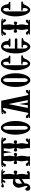

<svg xmlns="http://www.w3.org/2000/svg" viewBox="1968 -2726 770 4747"><g transform="rotate(-90 2353.5 -352.0)"><path d="M526 -659C536 -659 541 -664 541 -675C541 -681 538 -686 533 -691C520 -701 493 -706 452 -706H214C202 -706 186 -691 173 -690C162 -690 142 -706 129 -706C124 -706 120 -705 115 -704C99 -699 92 -687 93 -668C94 -651 104 -642 123 -642C129 -642 136 -643 143 -645C155 -648 165 -652 174 -658C178 -661 185 -666 194 -674C198 -678 203 -680 208 -680C219 -680 225 -674 225 -663C225 -658 223 -653 220 -650C211 -639 207 -633 207 -622C207 -611 213 -604 225 -603C245 -601 261 -616 273 -649C278 -661 284 -666 292 -665C298 -663 301 -658 301 -649V-406C279 -415 253 -420 222 -420C183 -420 151 -405 124 -374C98 -344 86 -309 87 -270C89 -241 97 -207 110 -169C124 -132 131 -110 131 -103C131 -76 124 -60 110 -57C102 -56 95 -64 89 -82C83 -101 72 -110 56 -111C32 -112 12 -93 12 -61C12 -52 13 -43 16 -33C25 -4 46 11 81 11C117 11 145 -2 166 -29C187 -56 196 -89 193 -126L301 -199V-1H455C482 -1 497 -23 497 -43C497 -62 484 -75 469 -74C445 -72 445 -49 431 -49C417 -49 410 -56 410 -70C410 -75 413 -90 418 -116C424 -143 427 -165 428 -183C429 -211 427 -236 423 -258L414 -296C410 -317 413 -329 422 -330C431 -331 450 -312 466 -311C495 -310 510 -324 511 -353C512 -380 494 -400 473 -400C453 -400 432 -375 427 -375C419 -375 415 -381 415 -394C415 -399 417 -415 422 -441C427 -468 430 -489 429 -506C428 -533 426 -561 423 -591C419 -619 417 -635 417 -640C417 -659 422 -667 433 -665C446 -662 454 -646 462 -631C469 -622 478 -617 487 -617C500 -617 506 -624 506 -637C506 -643 500 -652 489 -664C482 -671 483 -676 493 -678C504 -681 519 -659 526 -659ZM191 -192C186 -232 185 -264 188 -288C193 -328 215 -352 252 -359C267 -362 284 -361 301 -357V-265Z M1316 -660C1327 -660 1332 -665 1332 -676C1332 -697 1292 -707 1211 -707H716C635 -707 595 -697 595 -676C595 -665 600 -660 610 -660C617 -660 633 -682 644 -679C653 -677 655 -672 648 -665L626 -653C614 -646 608 -636 608 -625C608 -621 609 -616 611 -611C617 -595 628 -587 643 -587C660 -587 676 -615 691 -642C704 -659 718 -667 735 -666C746 -665 751 -657 751 -641C751 -636 749 -620 745 -592C742 -562 740 -534 739 -507C738 -490 741 -468 746 -440C751 -413 754 -396 754 -391C754 -382 751 -377 746 -377C739 -377 725 -398 712 -398C685 -401 671 -387 670 -357C669 -330 685 -314 705 -314C722 -314 739 -331 746 -330C755 -328 757 -317 754 -296L745 -258C741 -236 739 -211 740 -183C741 -164 744 -138 751 -106C756 -79 758 -64 757 -59C752 -45 746 -38 737 -38C727 -38 716 -46 705 -63C694 -80 684 -90 675 -94C670 -97 664 -98 658 -98C637 -98 626 -89 623 -72C620 -54 629 -42 648 -37C667 -32 677 -28 677 -23L666 -25C658 -26 651 -27 645 -27C628 -26 622 -19 625 -6C626 0 633 3 644 3C785 3 855 3 855 3C860 3 862 0 862 -7C862 -8 858 -39 859 -59C859 -66 862 -84 867 -111C872 -138 875 -162 876 -183C877 -211 875 -236 870 -258L862 -296C858 -317 861 -328 870 -330C875 -331 887 -313 906 -313C926 -312 947 -325 946 -357C945 -384 933 -397 908 -394C900 -394 879 -374 870 -377C865 -378 862 -384 862 -393C862 -398 865 -414 870 -441C875 -468 878 -490 877 -507C876 -534 874 -562 870 -592C867 -620 865 -636 865 -641V-645H937L965 -440L999 -645H1062V-641C1062 -636 1060 -620 1056 -592C1053 -562 1051 -534 1050 -507C1049 -490 1052 -468 1057 -441C1062 -414 1065 -398 1065 -393C1065 -384 1062 -378 1057 -377C1052 -376 1046 -378 1037 -384C1028 -391 1022 -394 1019 -394C994 -397 981 -384 981 -357C980 -341 985 -329 994 -321C1001 -315 1010 -312 1021 -313C1040 -313 1050 -331 1057 -330C1066 -328 1068 -317 1065 -296L1056 -258C1052 -236 1050 -211 1051 -183C1057 -124 1063 -82 1068 -59C1069 -39 1065 -8 1065 -7C1065 0 1067 3 1072 3H1282C1294 3 1301 0 1302 -6C1305 -19 1299 -26 1282 -27C1275 -27 1268 -26 1261 -25L1250 -23C1249 -28 1259 -32 1278 -37C1297 -42 1306 -54 1304 -72C1301 -89 1290 -98 1269 -98C1263 -98 1257 -97 1251 -94C1243 -90 1236 -85 1231 -78L1222 -64C1210 -47 1199 -38 1190 -38C1181 -38 1175 -45 1170 -59C1168 -64 1170 -79 1176 -106C1183 -138 1186 -164 1187 -183C1188 -211 1186 -236 1181 -258L1173 -296C1169 -317 1172 -328 1181 -330C1188 -331 1204 -314 1221 -314C1242 -314 1258 -330 1257 -357C1256 -387 1242 -401 1215 -398C1202 -398 1188 -377 1181 -377C1176 -377 1173 -382 1173 -391C1173 -396 1176 -413 1181 -440C1186 -468 1189 -490 1188 -507C1187 -534 1185 -562 1181 -592C1178 -620 1176 -636 1176 -641C1176 -657 1181 -665 1191 -666C1208 -667 1223 -659 1236 -642C1251 -615 1265 -587 1284 -587C1299 -587 1310 -595 1316 -611C1317 -616 1318 -621 1318 -625C1318 -636 1312 -646 1301 -653L1279 -665C1272 -672 1273 -677 1283 -679C1294 -682 1309 -660 1316 -660Z M1736 -352C1736 -453 1719 -539 1686 -610C1653 -681 1614 -717 1567 -717C1520 -717 1480 -681 1447 -610C1414 -539 1398 -453 1398 -352C1398 -251 1414 -165 1447 -94C1480 -23 1520 13 1567 13C1614 13 1653 -23 1686 -94C1719 -165 1736 -251 1736 -352ZM1614 -143C1614 -91 1592 -50 1567 -50C1542 -50 1520 -91 1520 -143V-567C1520 -619 1542 -660 1567 -660C1592 -660 1614 -619 1614 -567Z M2506 -72C2503 -89 2492 -98 2471 -98C2465 -98 2459 -97 2453 -94C2445 -90 2438 -85 2433 -78L2424 -64C2412 -46 2400 -37 2389 -37C2380 -37 2375 -44 2372 -59L2237 -707C2070 -707 2019 -707 2084 -708C1983 -707 1926 -700 1911 -689C1906 -684 1903 -679 1903 -673C1903 -662 1908 -656 1918 -656C1925 -656 1940 -679 1951 -676C1961 -673 1962 -668 1955 -661C1948 -658 1941 -654 1934 -650C1922 -642 1916 -633 1916 -622C1916 -617 1917 -613 1919 -608C1924 -591 1935 -583 1950 -583C1969 -583 1983 -612 1999 -639C2012 -656 2026 -664 2043 -663C2056 -660 2062 -652 2059 -638L1941 -59C1938 -44 1932 -37 1924 -37C1913 -37 1901 -46 1888 -64C1877 -80 1868 -90 1859 -94C1854 -97 1848 -98 1842 -98C1821 -98 1810 -89 1807 -72C1804 -54 1813 -42 1832 -37C1851 -32 1861 -28 1861 -23L1849 -25C1842 -26 1835 -27 1829 -27C1812 -26 1806 -19 1809 -6C1810 0 1817 3 1828 3H2484C2496 3 2503 0 2504 -6C2507 -19 2501 -26 2484 -27C2477 -27 2470 -26 2463 -25L2452 -23C2452 -28 2461 -32 2480 -37C2499 -42 2508 -54 2506 -72ZM2192 -50 2156 -268 2126 -50H2059C2101 -266 2133 -426 2155 -531C2178 -426 2210 -266 2253 -50Z M2916 -352C2916 -453 2899 -539 2866 -610C2833 -681 2794 -717 2747 -717C2700 -717 2660 -681 2627 -610C2594 -539 2578 -453 2578 -352C2578 -251 2594 -165 2627 -94C2660 -23 2700 13 2747 13C2794 13 2833 -23 2866 -94C2899 -165 2916 -251 2916 -352ZM2794 -143C2794 -91 2772 -50 2747 -50C2722 -50 2700 -91 2700 -143V-567C2700 -619 2722 -660 2747 -660C2772 -660 2794 -619 2794 -567Z M3363 -189C3364 -202 3347 -212 3332 -212H3153C3136 -212 3128 -205 3130 -192C3131 -183 3139 -178 3152 -178C3178 -178 3192 -175 3195 -170C3198 -161 3200 -150 3200 -135C3200 -90 3181 -48 3158 -48C3134 -48 3115 -90 3115 -131V-579C3115 -598 3118 -615 3125 -631C3134 -650 3145 -659 3158 -659C3174 -660 3186 -652 3193 -636C3198 -625 3200 -610 3200 -592L3199 -539C3197 -528 3187 -521 3170 -520C3157 -519 3151 -513 3151 -502C3151 -493 3163 -482 3174 -482H3329C3345 -482 3353 -486 3353 -494C3353 -509 3345 -517 3329 -520C3319 -522 3311 -526 3305 -532C3303 -534 3300 -539 3295 -547L3290 -561L3281 -602C3272 -633 3260 -657 3244 -676C3221 -703 3193 -716 3159 -716C3114 -716 3075 -679 3042 -606C3009 -533 2992 -451 2992 -360C2991 -260 3007 -173 3038 -100C3070 -27 3109 10 3154 10C3199 10 3242 -37 3281 -130C3290 -151 3304 -164 3323 -167C3349 -171 3362 -178 3363 -189Z M3787 -182C3788 -195 3770 -205 3755 -205H3573C3558 -205 3549 -193 3549 -184C3550 -175 3558 -170 3572 -170C3599 -170 3613 -167 3616 -162C3619 -153 3621 -142 3621 -127C3620 -114 3616 -99 3609 -84C3600 -67 3590 -58 3580 -58H3568C3558 -58 3549 -67 3540 -84C3532 -99 3528 -114 3528 -127V-309H3749C3768 -309 3778 -319 3778 -339C3778 -359 3768 -369 3749 -369H3528V-586C3528 -599 3532 -613 3540 -630C3549 -647 3558 -655 3568 -655H3580C3590 -655 3599 -647 3608 -630C3617 -613 3621 -599 3621 -586L3620 -537C3618 -526 3608 -519 3590 -518C3577 -517 3570 -511 3570 -500C3570 -489 3583 -479 3595 -479H3752C3768 -479 3776 -483 3776 -492C3776 -507 3768 -515 3752 -518C3741 -520 3733 -524 3728 -530C3725 -533 3722 -538 3718 -545L3712 -560L3708 -600C3701 -630 3689 -654 3672 -673C3648 -699 3615 -712 3572 -712C3527 -712 3488 -676 3455 -603C3423 -531 3407 -449 3407 -356C3406 -255 3422 -169 3455 -97C3488 -25 3528 11 3574 11C3623 11 3666 -33 3703 -122C3712 -143 3726 -156 3746 -159C3773 -163 3786 -171 3787 -182Z M4254 -660C4264 -660 4269 -666 4269 -677C4269 -698 4229 -708 4148 -708H3964C3883 -708 3843 -698 3843 -677C3843 -666 3848 -660 3858 -660C3865 -660 3881 -683 3892 -680C3901 -677 3903 -673 3896 -666L3874 -654C3862 -647 3856 -637 3856 -626C3856 -622 3857 -617 3859 -612C3865 -595 3876 -587 3891 -587C3908 -587 3924 -617 3939 -642C3952 -660 3967 -668 3984 -667C3994 -666 3999 -657 3999 -642C3999 -637 3997 -620 3993 -591C3990 -562 3988 -535 3987 -508C3986 -491 3989 -469 3994 -441C3999 -414 4002 -397 4002 -391C4002 -382 3999 -378 3994 -377C3987 -377 3973 -398 3960 -399C3933 -401 3919 -387 3918 -357C3917 -330 3933 -314 3953 -314C3970 -315 3987 -333 3994 -330C4003 -328 4006 -317 4002 -296L3993 -258C3989 -236 3987 -211 3988 -184C3989 -164 3992 -138 3999 -106C4004 -79 4006 -64 4005 -59C4000 -45 3994 -38 3985 -38C3976 -38 3965 -46 3953 -63C3942 -80 3932 -90 3923 -94C3918 -97 3912 -98 3906 -98C3885 -98 3874 -89 3871 -72C3868 -54 3877 -42 3896 -37C3916 -32 3926 -28 3925 -23C3914 -23 3904 -24 3893 -27C3876 -26 3870 -19 3873 -6C3874 0 3881 3 3892 3H4220C4231 3 4238 0 4240 -6C4243 -19 4236 -26 4219 -27C4204 -26 4193 -24 4187 -23C4186 -28 4196 -32 4215 -37C4235 -42 4244 -54 4241 -72C4238 -89 4227 -98 4206 -98C4200 -98 4194 -97 4189 -94C4180 -90 4173 -85 4168 -78L4160 -64C4148 -47 4137 -38 4127 -38C4118 -38 4112 -45 4107 -59C4106 -64 4108 -79 4113 -106C4120 -138 4123 -164 4124 -184C4125 -211 4123 -236 4119 -258L4110 -296C4107 -317 4109 -328 4118 -330C4125 -331 4135 -314 4154 -313C4175 -312 4195 -326 4195 -357C4194 -384 4182 -397 4157 -395C4149 -394 4127 -376 4118 -377C4113 -378 4110 -384 4110 -393C4110 -399 4113 -415 4118 -442C4123 -469 4126 -491 4126 -508C4125 -535 4123 -562 4119 -591C4115 -620 4113 -637 4113 -642C4113 -657 4118 -666 4129 -667C4146 -668 4160 -660 4173 -642C4188 -617 4203 -587 4222 -587C4237 -587 4248 -595 4253 -612C4255 -617 4256 -622 4256 -626C4256 -637 4250 -647 4238 -654L4217 -666C4210 -673 4211 -677 4221 -680C4232 -683 4247 -660 4254 -660Z M4693 -189C4694 -202 4677 -212 4662 -212H4483C4466 -212 4458 -205 4460 -192C4461 -183 4469 -178 4482 -178C4508 -178 4522 -175 4525 -170C4528 -161 4530 -150 4530 -135C4530 -90 4511 -48 4488 -48C4464 -48 4445 -90 4445 -131V-579C4445 -598 4448 -615 4455 -631C4464 -650 4475 -659 4488 -659C4504 -660 4516 -652 4523 -636C4528 -625 4530 -610 4530 -592L4529 -539C4527 -528 4517 -521 4500 -520C4487 -519 4481 -513 4481 -502C4481 -493 4493 -482 4504 -482H4659C4675 -482 4683 -486 4683 -494C4683 -509 4675 -517 4659 -520C4649 -522 4641 -526 4635 -532C4633 -534 4630 -539 4625 -547L4620 -561L4611 -602C4602 -633 4590 -657 4574 -676C4551 -703 4523 -716 4489 -716C4444 -716 4405 -679 4372 -606C4339 -533 4322 -451 4322 -360C4321 -260 4337 -173 4368 -100C4400 -27 4439 10 4484 10C4529 10 4572 -37 4611 -130C4620 -151 4634 -164 4653 -167C4679 -171 4692 -178 4693 -189Z"/></g></svg>

Font: GFS Eustace
Style: Regular
Weight: 400
Designer: George Matthiopoulos
Foundry: George Matthiopoulos
Version: Version 1.0